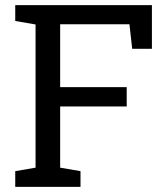

<svg xmlns="http://www.w3.org/2000/svg" viewBox="-20 -731 653 751"><path d="M475.6 -390.1V-314.5H215.3V-75.2L294.9 -61.5V0H39.6V-61.5L119.1 -75.2V-635.3L39.6 -648.9V-710.9H574.2V-540H497.1L486.3 -636.2H215.3V-390.1Z"/></svg>

Font: Suwannaphum
Style: Regular
Weight: 400
Designer: Danh Hong
Version: Version 8.002; ttfautohint (v1.8.3)